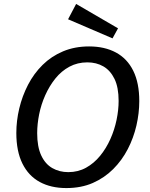

<svg xmlns="http://www.w3.org/2000/svg" viewBox="-20 -946 763 976"><path d="M317 10Q239 10 182 -21Q125 -52 94 -114.5Q63 -177 63 -270Q63 -332 78 -395Q93 -458 122.5 -515Q152 -572 196.5 -616Q241 -660 300.5 -685Q360 -710 433 -710Q512 -710 569.5 -679Q627 -648 657.5 -586Q688 -524 688 -432Q688 -371 673.5 -308Q659 -245 629.5 -188Q600 -131 555.5 -86.5Q511 -42 452 -16Q393 10 317 10ZM327 -71Q377 -71 417.5 -93.5Q458 -116 489 -154Q520 -192 541 -239Q562 -286 572.5 -336.5Q583 -387 583 -433Q583 -502 562 -545Q541 -588 505.5 -608.5Q470 -629 424 -629Q374 -629 333 -607Q292 -585 261.5 -547Q231 -509 210 -462Q189 -415 179 -365Q169 -315 169 -269Q169 -200 189.5 -156Q210 -112 246 -91.5Q282 -71 327 -71ZM552 -751 326 -848 367 -926 580 -802Z"/></svg>

Font: Bitter Thin Medium
Style: Italic
Weight: 500
Italic angle: -9°
Version: Version 3.021